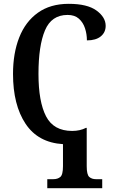

<svg xmlns="http://www.w3.org/2000/svg" viewBox="-20 -744 605 1003"><path d="M227 239V192H259Q281 192 295 180.5Q309 169 309 124V9Q179 1 113.5 -97.5Q48 -196 48 -358Q48 -466 80.5 -548.5Q113 -631 178 -677.5Q243 -724 339 -724Q436 -724 484 -689Q532 -654 532 -609Q532 -575 506.5 -554Q481 -533 434 -533Q434 -566 424 -596.5Q414 -627 392 -646.5Q370 -666 333 -666Q249 -666 215 -585.5Q181 -505 181 -358Q181 -213 220.5 -136.5Q260 -60 357 -60Q398 -60 429 -76H433V124Q433 169 446.5 180.5Q460 192 481 192H514V239Z"/></svg>

Font: Noto Serif Condensed SemiBold
Style: Regular
Weight: 600
Width: 3
Designer: Monotype Design Team
Foundry: Monotype Imaging Inc.
Version: Version 2.013